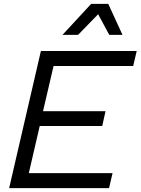

<svg xmlns="http://www.w3.org/2000/svg" viewBox="-20 -966 722 986"><path d="M536 -946 609 -787H541L484 -893L381 -787H301L448 -946ZM27 0 190 -704H682L664 -627H255L201 -395H522L505 -319H184L128 -77H558L540 0Z"/></svg>

Font: Prodigy Sans
Style: Italic
Weight: 400
Italic angle: -13°
Designer: Wei Huang
Foundry: Wei Huang
Version: Version 1.003; ttfautohint (v1.8.3)